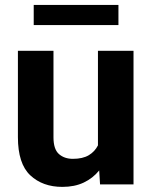

<svg xmlns="http://www.w3.org/2000/svg" viewBox="-20 -729 600 759"><path d="M375.5 0 372.1 -55.2Q347.2 -24.4 311 -7.3Q274.9 9.8 226.6 9.8Q148.4 9.8 99.6 -36.1Q50.8 -82 50.8 -187V-528.3H191.4V-186Q191.4 -139.2 212.9 -120.1Q234.4 -101.1 268.1 -101.1Q307.1 -101.1 331.1 -115.5Q355 -129.9 367.2 -154.3V-528.3H507.8V0ZM448.2 -709.5V-629.9H113.3V-709.5Z"/></svg>

Font: Vazirmatn UI
Style: Bold
Weight: 700
Designer: Saber Rastikerdar
Foundry: Saber Rastikerdar
Version: Version 33.003